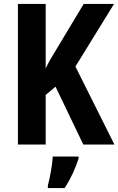

<svg xmlns="http://www.w3.org/2000/svg" viewBox="-20 -734 601 975"><path d="M561 0 363 -396 559 -714H405L268 -486C244 -447 224 -414 212 -386V-714H71V0H212V-252L262 -294L403 0ZM379 71V61H248C246 101 233 172 223 208V221H308C338 176 363 122 379 71Z"/></svg>

Font: Noto Sans Lao UI Cond
Style: Bold
Weight: 700
Width: 3
Designer: Monotype Design Team
Foundry: Monotype Imaging Inc.
Version: Version 2.000